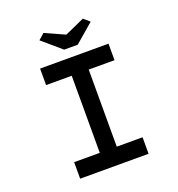

<svg xmlns="http://www.w3.org/2000/svg" viewBox="-156 -1020 1061 1147"><g transform="rotate(-20 374.5 -446.5)"><path d="M157 0V-105H320V-595H157V-700H592V-595H428V-105H592V0ZM331 -757 211 -860 249 -893 389 -830H359L499 -893L537 -860L417 -757Z"/></g></svg>

Font: Lexend Peta
Style: Regular
Weight: 400
Designer: Bonnie Shaver-Troup, Thomas Jockin
Foundry: Lexend
Version: Version 1.007